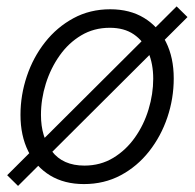

<svg xmlns="http://www.w3.org/2000/svg" viewBox="-20 -577 621 613"><path d="M248 10.7Q185.5 10.7 140.1 -16.8Q94.7 -44.4 70.1 -94.2Q45.4 -144 45.4 -210Q45.4 -273.4 65.7 -333.7Q85.9 -394 123.8 -442.1Q161.6 -490.2 214.4 -518.8Q267.1 -547.4 332 -547.4Q394.5 -547.4 439.9 -519.8Q485.4 -492.2 510 -442.6Q534.7 -393.1 534.7 -326.7Q534.7 -262.7 514.4 -202.4Q494.1 -142.1 456.1 -93.8Q418 -45.4 365.2 -17.3Q312.5 10.7 248 10.7ZM249.5 -48.3Q300.8 -48.3 341.6 -73Q382.3 -97.7 410.9 -138.2Q439.5 -178.7 454.3 -227.8Q469.2 -276.9 469.2 -325.7Q469.2 -373 453.6 -409.7Q438 -446.3 407.2 -467.3Q376.5 -488.3 330.6 -488.3Q279.8 -488.3 239.3 -464.1Q198.7 -439.9 170.2 -399.4Q141.6 -358.9 126.2 -309.6Q110.8 -260.3 110.8 -210Q110.8 -139.6 145.8 -94Q180.7 -48.3 249.5 -48.3ZM37.6 16.6 2.9 -17.6 543.9 -556.6 578.6 -522.5Z"/></svg>

Font: Inter 18pt Light
Style: Italic
Weight: 300
Italic angle: -9.3988°
Designer: Rasmus Andersson
Foundry: rsms
Version: Version 4.001;git-66647c0bb